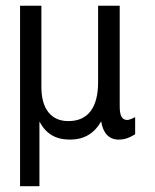

<svg xmlns="http://www.w3.org/2000/svg" viewBox="-20 -474 540 668"><path d="M49.8 173.8V-454.1H124V-171.9Q124 -114.3 148.4 -83.5Q172.9 -52.7 217.8 -52.7Q268.6 -52.7 294.9 -86.9Q321.3 -121.1 321.3 -188.5V-454.1H396.5V-103.5Q396.5 -79.1 402.8 -67.9Q409.2 -56.6 422.9 -56.6Q425.8 -56.6 432.1 -58.6Q438.5 -60.5 450.2 -66.4V-6.8Q434.6 2.9 420.9 7.3Q407.2 11.7 392.6 11.7Q368.2 11.7 352.5 -4.4Q336.9 -20.5 332 -51.8Q313.5 -19.5 286.6 -3.9Q259.8 11.7 223.6 11.7Q186.5 11.7 160.6 -3.4Q134.8 -18.6 117.2 -50.8V173.8Z"/></svg>

Font: BabelStone Pseudographica
Style: Regular
Weight: 400
Designer: Andrew West
Foundry: BabelStone
Version: Version 16.0.0